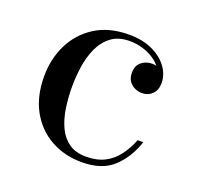

<svg xmlns="http://www.w3.org/2000/svg" viewBox="-92 -568 695 677"><g transform="rotate(20 255.0 -230.0)"><path d="M279.5 10Q214 10 162.5 -18.8Q111 -47.5 81.2 -101.2Q51.5 -155 51.5 -230Q51.5 -295 78.2 -349.5Q105 -404 156.8 -437Q208.5 -470 284 -470Q335 -470 372 -452.5Q409 -435 429 -407.2Q449 -379.5 449 -348.5Q449 -321.5 433.5 -306.5Q418 -291.5 395 -291.5Q382.5 -291.5 369.2 -297.2Q356 -303 347 -315.2Q338 -327.5 338 -347.5Q338 -374 355 -387.8Q372 -401.5 395 -401.5Q416.5 -401.5 432.2 -388.2Q448 -375 448 -348.5H429Q429 -372 417.2 -390.5Q405.5 -409 385.8 -422.2Q366 -435.5 342 -442.5Q318 -449.5 294 -449.5Q251 -449.5 224 -428.8Q197 -408 182.2 -375Q167.5 -342 162 -303.8Q156.5 -265.5 156.5 -230Q156.5 -187 162.5 -148Q168.5 -109 183 -78.8Q197.5 -48.5 222.8 -31Q248 -13.5 286.5 -13.5Q327.5 -13.5 356.5 -28.5Q385.5 -43.5 405.2 -70Q425 -96.5 438.5 -130.5H459.5Q440 -70 397.8 -30Q355.5 10 279.5 10Z"/></g></svg>

Font: Bodoni Moda SC 11pt
Style: Regular
Weight: 400
Version: Version 2.005